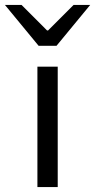

<svg xmlns="http://www.w3.org/2000/svg" viewBox="-69 -755 384 775"><path d="M82 0V-486H164V0ZM87 -570 -49 -735H18L121 -632H125L228 -735H295L159 -570Z"/></svg>

Font: Mada
Style: Regular
Weight: 400
Designer: Khaled Hosny
Version: Version 1.5